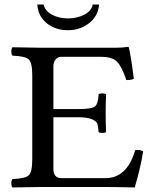

<svg xmlns="http://www.w3.org/2000/svg" viewBox="-20 -823 680 845"><path d="M323 -343Q384 -343 398 -354.5Q412 -366 414 -408Q418 -412 430 -412Q442 -412 447 -408Q445 -366 445 -326Q445 -274 447 -242Q442 -238 430 -238Q418 -238 414 -242Q412 -268 408 -279Q404 -290 384 -298.5Q364 -307 323 -307H215V-80Q215 -39 251 -39H444Q539 -39 575 -162Q594 -166 610 -157Q598 -82 573 2Q493 0 445 0H155Q84 1 35 2Q30 -2 30 -16Q30 -30 35 -35Q90 -37 106 -51Q122 -65 122 -122V-491Q122 -548 106 -562Q90 -576 35 -578Q30 -582 30 -596Q30 -610 35 -615L154 -613H494Q520 -613 543 -617Q547 -617 547 -614Q556 -579 569 -476Q550 -469 536 -471Q517 -528 496 -550.5Q475 -573 423 -573H251Q234 -573 224.5 -561Q215 -549 215 -531V-343ZM416 -803Q412 -752 372 -721Q332 -690 280 -690Q224 -690 186 -720.5Q148 -751 144 -803H172Q178 -775 208.5 -758.5Q239 -742 280 -742Q319 -742 351 -758.5Q383 -775 388 -803Z"/></svg>

Font: Libertinus Mono
Style: Regular
Weight: 400
Designer: Philipp H. Poll
Foundry: Khaled Hosny
Version: Version 6.7